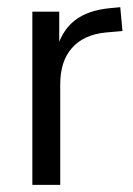

<svg xmlns="http://www.w3.org/2000/svg" viewBox="-20 -519 373 539"><path d="M70.8 0V-486.3H146.3V-374.8H137.3Q152.1 -431.7 189.2 -461.1Q226.3 -490.6 290.8 -496.3L317.6 -498.8L323.8 -432L274.9 -427.6Q214.4 -421.1 181.8 -384.1Q149.1 -347.1 149.1 -282.1V0Z"/></svg>

Font: Nunito Sans 12pt ExtraLight SemiCondensed
Style: Regular
Weight: 200
Width: 4
Version: Version 3.101;gftools[0.9.27]